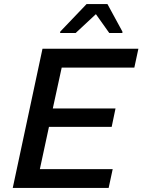

<svg xmlns="http://www.w3.org/2000/svg" viewBox="-20 -929 704 949"><path d="M43 0 190 -688H664L644 -595H285L241 -393H551L532 -302H222L177 -93H537L517 0ZM277 -766 278 -773 408 -909H511L585 -773V-766H520L454 -859L354 -766Z"/></svg>

Font: Saira Thin Medium
Style: Italic
Weight: 500
Italic angle: -12°
Version: Version 1.101